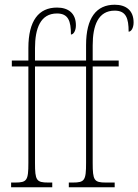

<svg xmlns="http://www.w3.org/2000/svg" viewBox="-20 -792 585 812"><path d="M27 0H201V-20H184C134 -20 128 -29 128 -103V-511H344V-103C344 -29 338 -20 288 -20H271V0H465V-20H428C378 -20 372 -29 372 -103V-511H482V-536H372V-600C372 -684 395 -747 465 -747C513 -747 524 -715 524 -658C535 -658 545 -674 545 -697C545 -748 513 -772 465 -772C388 -772 344 -717 344 -601V-536H128V-588C128 -672 151 -735 221 -735C269 -735 280 -703 280 -646C291 -646 301 -662 301 -685C301 -736 269 -760 221 -760C144 -760 100 -705 100 -589V-536H30V-511H100V-103C100 -29 94 -20 44 -20H27Z"/></svg>

Font: Noto Serif ExtraCondensed Thin
Style: Regular
Weight: 100
Width: 2
Designer: Monotype Design Team
Foundry: Monotype Imaging Inc.
Version: Version 2.013